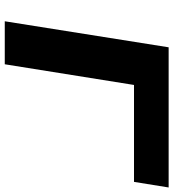

<svg xmlns="http://www.w3.org/2000/svg" viewBox="20 -766 745 826"><g transform="rotate(90 393.0 -352.5)"><path d="M71 0 183 -705H786L762 -556H345L256 0Z"/></g></svg>

Font: Nunito Sans 7pt Expanded ExtraBold
Style: Italic
Weight: 800
Width: 7
Italic angle: -9°
Designer: Vernon Adams
Foundry: Vernon Adams
Version: Version 3.101;gftools[0.9.27]